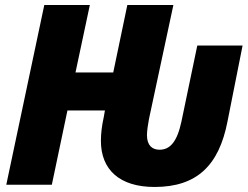

<svg xmlns="http://www.w3.org/2000/svg" viewBox="-20 -734 984 763"><path d="M594 9C762 9 850 -76 884 -251L944 -553H764L701 -251C684 -171 656 -139 614 -139C586 -139 564 -155 564 -197C564 -214 568 -239 572 -261L669 -714H486L430 -446H280L337 -714H156L5 0H186L248 -295H397L392 -267C385 -235 381 -205 381 -174C381 -60 455 9 594 9Z"/></svg>

Font: Noto Sans UI SemiCondensed Black
Style: Italic
Weight: 900
Width: 4
Italic angle: -372°
Designer: Monotype Design Team
Foundry: Monotype Imaging Inc.
Version: Version 1.901